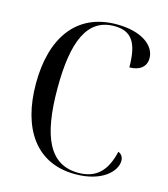

<svg xmlns="http://www.w3.org/2000/svg" viewBox="-110 -810 791 906"><g transform="rotate(15 285.5 -357.0)"><path d="M341 10C474 10 536 -57 536 -107C536 -123 529 -138 511 -145C489 -47 440 0 354 0C214 0 156 -121 156 -360C156 -592 209 -713 340 -713C424 -713 458 -664 458 -543C506 -543 539 -566 539 -609C539 -671 471 -724 349 -724C150 -724 52 -576 52 -356C52 -137 149 10 341 10Z"/></g></svg>

Font: Noto Serif Display SemiCondensed
Style: Regular
Weight: 400
Width: 4
Designer: Monotype Design Team
Foundry: Monotype Imaging Inc.
Version: Version 2.009